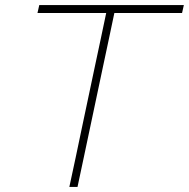

<svg xmlns="http://www.w3.org/2000/svg" viewBox="-20 -733 741 753"><path d="M252 0Q265 -60 277 -116.5Q288.5 -173 302.5 -238L352 -472Q364.5 -529.5 375 -580Q385.5 -630 396.5 -682H127L134 -713H701L694 -682H428.5Q417.5 -630 407 -580Q396.5 -529.5 384 -472L334.5 -238Q320.5 -173 308.8 -116.5Q297 -60 284 0Z"/></svg>

Font: Heraclito Thin
Style: Italic
Weight: 100
Italic angle: -12°
Designer: Kostas Bartsokas (font) & Cristiano Sobral (main changes)
Foundry: Kostas Bartsokas (font) & Cristiano Sobral (main changes)
Version: Version 1.00;July 8, 2020;FontCreator 13.0.0.2655 64-bit